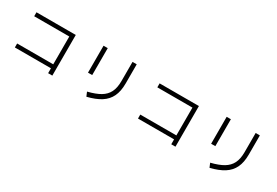

<svg xmlns="http://www.w3.org/2000/svg" viewBox="58 -1802 4108 2852"><g transform="rotate(30 2112.0 -376.5)"><path d="M855 0H783V-84H164V-152H783V-629H181V-697H855Z M1420 -52Q1553 -85 1631.5 -131.5Q1710 -178 1747.5 -252.5Q1785 -327 1785 -443V-772H1857V-443Q1857 -310 1814 -220Q1771 -130 1682 -73Q1593 -16 1450 19ZM1364 -303H1292V-765H1364Z M2967 0H2895V-84H2276V-152H2895V-629H2293V-697H2967Z M3532 -52Q3665 -85 3743.5 -131.5Q3822 -178 3859.5 -252.5Q3897 -327 3897 -443V-772H3969V-443Q3969 -310 3926 -220Q3883 -130 3794 -73Q3705 -16 3562 19ZM3476 -303H3404V-765H3476Z"/></g></svg>

Font: PlemolJP
Style: Regular
Weight: 400
Monospace: yes
Version: v2.0.4; ttfautohint (v1.8.4.7-5d5b-dirty) -l 6 -r 45 -G 200 